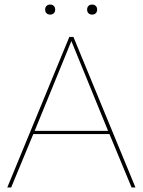

<svg xmlns="http://www.w3.org/2000/svg" viewBox="-20 -822 626 842"><path d="M574 0H557L460 -234H126L29 0H12L284 -660H302ZM132 -248H454L293 -642ZM200 -802Q210 -802 216 -796Q222 -790 222 -780Q222 -770 216 -764Q210 -758 200 -758Q190 -758 184 -764Q178 -770 178 -780Q178 -790 184 -796Q190 -802 200 -802ZM384 -802Q394 -802 400 -796Q406 -790 406 -780Q406 -770 400 -764Q394 -758 384 -758Q374 -758 368 -764Q362 -770 362 -780Q362 -790 368 -796Q374 -802 384 -802Z"/></svg>

Font: Work Sans Thin
Style: Regular
Weight: 250
Designer: Wei Huang
Foundry: Wei Huang
Version: Version 2.012